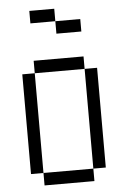

<svg xmlns="http://www.w3.org/2000/svg" viewBox="-59 -917 618 959"><g transform="rotate(-5 250.0 -437.5)"><path d="M375 -750V-812.5H250V-750ZM125 -62.5V0H375V-62.5ZM125 -62.5Q125 -62.5 125 -562.5H62.5Q62.5 -562.5 62.5 -62.5ZM375 -62.5H437.5Q437.5 -62.5 437.5 -562.5H375Q375 -562.5 375 -62.5ZM125 -562.5H375V-625H125ZM250 -812.5V-875H125V-812.5Z"/></g></svg>

Font: CalcUnifontExMono
Style: Regular
Weight: 500
Version: Version 15.0.06